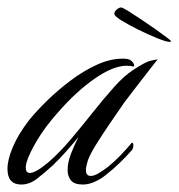

<svg xmlns="http://www.w3.org/2000/svg" viewBox="-39 -493 478 514"><path d="M18 1Q-19 1 -19 -41Q-19 -65 -5 -98.5Q9 -132 37 -169Q57 -194 86 -222.5Q115 -251 149.5 -277Q184 -303 220 -319.5Q256 -336 290 -336Q305 -336 311 -331.5Q317 -327 319 -322Q321 -318 319.5 -316Q318 -314 316 -315Q312 -317 300 -317Q264 -317 214.5 -282.5Q165 -248 117 -193Q83 -155 61 -118.5Q39 -82 32 -58Q30 -50 30 -44Q30 -30 41 -30Q48 -30 60 -36.5Q72 -43 91 -59Q121 -85 150.5 -120Q180 -155 209 -191.5Q238 -228 265.5 -259Q293 -290 318 -306Q350 -327 362.5 -330Q375 -333 383 -334Q378 -328 361 -306Q344 -284 325 -259.5Q306 -235 294 -219Q276 -193 255.5 -163Q235 -133 218.5 -106.5Q202 -80 196 -63Q191 -46 191 -38Q191 -22 204 -22Q213 -22 225.5 -29.5Q238 -37 251 -47Q268 -61 283 -76.5Q298 -92 314 -111Q318 -111 318 -105Q318 -96 314 -91Q301 -76 282.5 -58Q264 -40 246 -26Q233 -15 216 -7Q199 1 183 1Q160 1 151 -10Q142 -21 142 -38Q142 -58 151 -81.5Q160 -105 171 -126Q158 -110 138 -87.5Q118 -65 102 -50Q80 -30 60 -14.5Q40 1 18 1ZM415 -381Q406 -381 382.5 -390.5Q359 -400 332.5 -413Q306 -426 286.5 -438Q267 -450 267 -456Q267 -462 273.5 -467.5Q280 -473 285 -473Q289 -473 303.5 -464Q318 -455 337.5 -442Q357 -429 375.5 -416Q394 -403 406.5 -393.5Q419 -384 419 -383Q419 -381 415 -381Z"/></svg>

Font: Luxurious Script
Style: Regular
Weight: 400
Designer: Robert E. Leuschke
Foundry: Robert E. Leuschke
Version: Version 1.010; ttfautohint (v1.8.3)